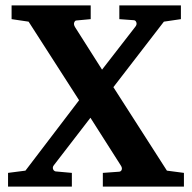

<svg xmlns="http://www.w3.org/2000/svg" viewBox="-20 -691 711 711"><path d="M360.8 0V-50.8L421.9 -55.2Q428.7 -56.2 430.9 -63Q433.1 -69.8 426.8 -79.1L314.9 -254.9L180.2 -80.1Q176.3 -75.7 175.8 -71.5Q175.3 -67.4 176.8 -64Q178.2 -60.5 180.9 -58.6Q183.6 -56.6 186 -56.2L246.1 -50.8V0H9.8V-50.8L74.2 -59.1L272.9 -319.8L85.9 -610.8L22.9 -620.1V-670.9H315.9V-620.1L263.2 -615.2Q257.8 -615.2 254.9 -607.9Q252 -600.6 257.8 -590.8L357.9 -433.1L481 -591.8Q487.8 -600.1 484.9 -608.2Q481.9 -616.2 475.1 -616.2L421.9 -620.1V-670.9H649.9V-620.1L586.9 -610.8L399.9 -368.2L598.1 -59.1L661.1 -50.8V0Z"/></svg>

Font: Charis SIL Viet
Style: Bold
Weight: 700
Foundry: SIL International
Version: Version 5.000